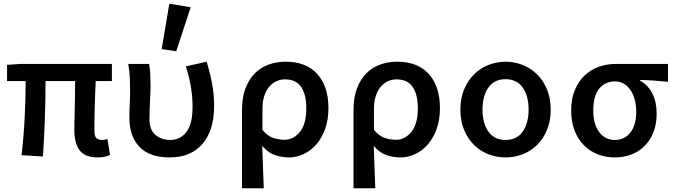

<svg xmlns="http://www.w3.org/2000/svg" viewBox="-20 -835 3640 1033"><path d="M507 12Q436 12 408 -27Q380 -66 380 -134Q380 -149 380.5 -179Q381 -209 382 -246Q383 -283 383.5 -323Q384 -363 384 -399H225Q225 -303 221.5 -199.5Q218 -96 211 7L96 0Q108 -105 113 -206.5Q118 -308 118 -399H18V-486L90 -491H582V-399H495Q493 -362 491.5 -320Q490 -278 489 -239.5Q488 -201 488 -171Q488 -141 488 -128Q488 -102 499 -92Q510 -82 533 -82Q538 -82 543.5 -83.5Q549 -85 558 -87L572 -1Q561 4 545 8Q529 12 507 12Z M894 12Q785 12 730.5 -44.5Q676 -101 676 -204Q676 -240 678 -276Q680 -312 680 -348Q680 -377 678.5 -414Q677 -451 670 -491H782Q787 -465 788.5 -436Q790 -407 790 -373Q790 -356 789 -334.5Q788 -313 787 -289.5Q786 -266 785 -242Q784 -218 784 -196Q784 -136 816.5 -109Q849 -82 895 -82Q950 -82 983 -125Q1016 -168 1016 -261Q1016 -309 1008 -361.5Q1000 -414 980 -478L1092 -503Q1110 -444 1121 -385Q1132 -326 1132 -266Q1132 -133 1069 -60.5Q1006 12 894 12ZM928 -559 850 -571 891 -815 1006 -796Z M1282 178V-243Q1282 -310 1300.5 -359Q1319 -408 1350.5 -440Q1382 -472 1425 -487.5Q1468 -503 1517 -503Q1627 -503 1687 -437Q1747 -371 1747 -253Q1747 -190 1729 -140.5Q1711 -91 1681.5 -57.5Q1652 -24 1613.5 -6Q1575 12 1535 12Q1497 12 1459.5 -0.5Q1422 -13 1391 -50Q1393 12 1395 65Q1397 118 1399 178ZM1510 -83Q1559 -83 1593.5 -125.5Q1628 -168 1628 -252Q1628 -326 1600.5 -367Q1573 -408 1513 -408Q1488 -408 1466 -397.5Q1444 -387 1427.5 -367Q1411 -347 1401.5 -317.5Q1392 -288 1392 -249V-136Q1421 -102 1451 -92.5Q1481 -83 1510 -83Z M1882 178V-243Q1882 -310 1900.5 -359Q1919 -408 1950.5 -440Q1982 -472 2025 -487.5Q2068 -503 2117 -503Q2227 -503 2287 -437Q2347 -371 2347 -253Q2347 -190 2329 -140.5Q2311 -91 2281.5 -57.5Q2252 -24 2213.5 -6Q2175 12 2135 12Q2097 12 2059.5 -0.5Q2022 -13 1991 -50Q1993 12 1995 65Q1997 118 1999 178ZM2110 -83Q2159 -83 2193.5 -125.5Q2228 -168 2228 -252Q2228 -326 2200.5 -367Q2173 -408 2113 -408Q2088 -408 2066 -397.5Q2044 -387 2027.5 -367Q2011 -347 2001.5 -317.5Q1992 -288 1992 -249V-136Q2021 -102 2051 -92.5Q2081 -83 2110 -83Z M2700 12Q2652 12 2608 -5Q2564 -22 2530.5 -55Q2497 -88 2477 -136Q2457 -184 2457 -245Q2457 -306 2477 -354Q2497 -402 2530.5 -435Q2564 -468 2608 -485.5Q2652 -503 2700 -503Q2748 -503 2792 -485.5Q2836 -468 2869.5 -435Q2903 -402 2923 -354Q2943 -306 2943 -245Q2943 -184 2923 -136Q2903 -88 2869.5 -55Q2836 -22 2792 -5Q2748 12 2700 12ZM2700 -82Q2760 -82 2792 -126.5Q2824 -171 2824 -245Q2824 -320 2792 -364.5Q2760 -409 2700 -409Q2640 -409 2608 -364.5Q2576 -320 2576 -245Q2576 -171 2608 -126.5Q2640 -82 2700 -82Z M3287 12Q3239 12 3196.5 -4.5Q3154 -21 3122 -53Q3090 -85 3071.5 -132Q3053 -179 3053 -240Q3053 -304 3073 -351.5Q3093 -399 3126.5 -430Q3160 -461 3203 -476Q3246 -491 3292 -491H3574V-395Q3532 -399 3498.5 -401.5Q3465 -404 3424 -405V-401Q3467 -377 3490 -331.5Q3513 -286 3513 -223Q3513 -168 3496 -124.5Q3479 -81 3449 -50.5Q3419 -20 3377.5 -4Q3336 12 3287 12ZM3288 -82Q3340 -82 3371.5 -122Q3403 -162 3403 -234Q3403 -267 3395.5 -296.5Q3388 -326 3373.5 -348.5Q3359 -371 3337.5 -384Q3316 -397 3289 -397Q3237 -397 3204.5 -359Q3172 -321 3172 -240Q3172 -166 3204 -124Q3236 -82 3288 -82Z"/></svg>

Font: Source Code Pro Semibold
Style: Regular
Weight: 600
Monospace: yes
Designer: Paul D. Hunt, Teo Tuominen
Foundry: Adobe Systems Incorporated
Version: Version 2.030;PS 1.000;hotconv 16.6.51;makeotf.lib2.5.65220